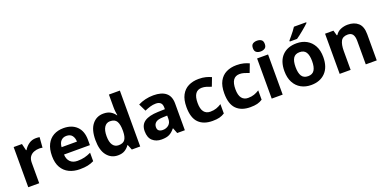

<svg xmlns="http://www.w3.org/2000/svg" viewBox="-11 -1605 4913 2453"><g transform="rotate(-20 2445.5 -378.0)"><path d="M383 -556Q394 -556 409 -555Q424 -554 433 -552L422 -412Q415 -414 401.5 -415.5Q388 -417 378 -417Q340 -417 305 -403.5Q270 -390 248.5 -360Q227 -330 227 -278V0H78V-546H191L213 -454H220Q244 -496 286 -526Q328 -556 383 -556Z M757 -556Q870 -556 936 -491.5Q1002 -427 1002 -308V-236H650Q652 -173 687.5 -137Q723 -101 786 -101Q839 -101 882 -111.5Q925 -122 971 -144V-29Q931 -9 886.5 0.5Q842 10 779 10Q697 10 634 -20.5Q571 -51 535 -113Q499 -175 499 -269Q499 -365 531.5 -428.5Q564 -492 622 -524Q680 -556 757 -556ZM758 -450Q715 -450 686.5 -422Q658 -394 653 -335H862Q861 -385 836 -417.5Q811 -450 758 -450Z M1296 10Q1205 10 1147.5 -61.5Q1090 -133 1090 -272Q1090 -412 1148 -484Q1206 -556 1300 -556Q1359 -556 1397 -533Q1435 -510 1457 -476H1462Q1459 -492 1455 -522.5Q1451 -553 1451 -585V-760H1600V0H1486L1457 -71H1451Q1429 -37 1392 -13.5Q1355 10 1296 10ZM1348 -109Q1410 -109 1435 -145.5Q1460 -182 1461 -255V-271Q1461 -351 1436.5 -393Q1412 -435 1346 -435Q1297 -435 1269 -392.5Q1241 -350 1241 -270Q1241 -190 1269 -149.5Q1297 -109 1348 -109Z M1980 -557Q2090 -557 2148.5 -509.5Q2207 -462 2207 -364V0H2103L2074 -74H2070Q2035 -30 1996 -10Q1957 10 1889 10Q1816 10 1768 -32.5Q1720 -75 1720 -163Q1720 -250 1781 -291.5Q1842 -333 1964 -337L2059 -340V-364Q2059 -407 2036.5 -427Q2014 -447 1974 -447Q1934 -447 1896 -435.5Q1858 -424 1820 -407L1771 -508Q1815 -531 1868.5 -544Q1922 -557 1980 -557ZM2001 -251Q1929 -249 1901 -225Q1873 -201 1873 -162Q1873 -128 1893 -113.5Q1913 -99 1945 -99Q1993 -99 2026 -127.5Q2059 -156 2059 -208V-253Z M2582 10Q2460 10 2393.5 -57.5Q2327 -125 2327 -270Q2327 -370 2361 -433Q2395 -496 2455.5 -526Q2516 -556 2595 -556Q2651 -556 2692.5 -545Q2734 -534 2765 -519L2721 -404Q2686 -418 2655.5 -427Q2625 -436 2595 -436Q2479 -436 2479 -271Q2479 -189 2509.5 -150Q2540 -111 2595 -111Q2642 -111 2678 -123.5Q2714 -136 2748 -158V-31Q2714 -9 2676.5 0.5Q2639 10 2582 10Z M3096 10Q2974 10 2907.5 -57.5Q2841 -125 2841 -270Q2841 -370 2875 -433Q2909 -496 2969.5 -526Q3030 -556 3109 -556Q3165 -556 3206.5 -545Q3248 -534 3279 -519L3235 -404Q3200 -418 3169.5 -427Q3139 -436 3109 -436Q2993 -436 2993 -271Q2993 -189 3023.5 -150Q3054 -111 3109 -111Q3156 -111 3192 -123.5Q3228 -136 3262 -158V-31Q3228 -9 3190.5 0.5Q3153 10 3096 10Z M3463 -760Q3496 -760 3520 -744.5Q3544 -729 3544 -687Q3544 -646 3520 -630Q3496 -614 3463 -614Q3429 -614 3405.5 -630Q3382 -646 3382 -687Q3382 -729 3405.5 -744.5Q3429 -760 3463 -760ZM3537 -546V0H3388V-546Z M4189 -274Q4189 -138 4117.5 -64Q4046 10 3923 10Q3847 10 3787.5 -23Q3728 -56 3694 -119.5Q3660 -183 3660 -274Q3660 -410 3731 -483Q3802 -556 3926 -556Q4003 -556 4062 -523Q4121 -490 4155 -427.5Q4189 -365 4189 -274ZM3812 -274Q3812 -193 3838.5 -151.5Q3865 -110 3925 -110Q3984 -110 4010.5 -151.5Q4037 -193 4037 -274Q4037 -355 4010.5 -395.5Q3984 -436 3924 -436Q3865 -436 3838.5 -395.5Q3812 -355 3812 -274ZM4136 -756Q4122 -742 4099 -722Q4076 -702 4049.5 -680Q4023 -658 3997.5 -638.5Q3972 -619 3953 -606H3854V-619Q3870 -638 3891.5 -663.5Q3913 -689 3934 -716.5Q3955 -744 3969 -766H4136Z M4622 -556Q4710 -556 4763 -508.5Q4816 -461 4816 -356V0H4667V-319Q4667 -378 4646 -407.5Q4625 -437 4579 -437Q4511 -437 4486 -390.5Q4461 -344 4461 -257V0H4312V-546H4426L4446 -476H4454Q4480 -518 4525.5 -537Q4571 -556 4622 -556Z"/></g></svg>

Font: Noto Sans Bamum
Style: Bold
Weight: 700
Designer: Monotype Design Team
Foundry: Monotype Imaging Inc.
Version: Version 2.002; ttfautohint (v1.8.4.7-5d5b)